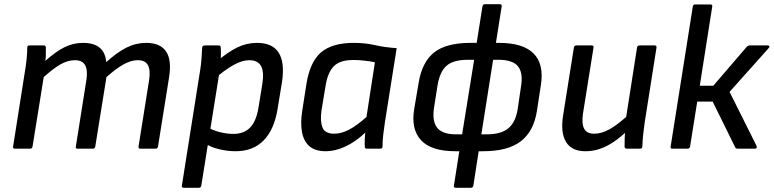

<svg xmlns="http://www.w3.org/2000/svg" viewBox="-20 -704 3663 909"><path d="M51 0Q40 0 42 -10L98 -366Q103 -394 106 -424Q109 -454 109 -479Q109 -489 120 -489H187Q196 -489 197 -480Q197 -465 197 -449Q197 -433 195 -416Q243 -459 284.5 -480Q326 -501 373 -501Q424 -501 451.5 -478.5Q479 -456 483 -410Q534 -456 578.5 -478.5Q623 -501 672 -501Q739 -501 766.5 -460Q794 -419 780 -335L728 -10Q726 0 717 0H644Q634 0 636 -11L686 -325Q693 -372 680.5 -395.5Q668 -419 632 -419Q601 -419 565.5 -399.5Q530 -380 484 -339L431 -10Q430 -6 427.5 -3Q425 0 420 0H347Q337 0 339 -10L389 -325Q396 -372 383 -395.5Q370 -419 335 -419Q302 -419 268.5 -400.5Q235 -382 187 -339L134 -10Q132 0 123 0Z M1095 12Q1056 12 1015.5 2Q975 -8 953 -25L962 -102Q987 -87 1021 -78.5Q1055 -70 1084 -70Q1136 -70 1165 -101Q1194 -132 1204 -196L1222 -307Q1231 -365 1215.5 -392Q1200 -419 1160 -419Q1127 -419 1087 -397Q1047 -375 994 -330L1005 -412Q1058 -457 1102.5 -479Q1147 -501 1197 -501Q1270 -501 1299.5 -454.5Q1329 -408 1315 -315L1294 -187Q1278 -90 1228 -39Q1178 12 1095 12ZM850 185Q839 185 841 175L928 -374Q932 -399 934 -426.5Q936 -454 937 -477Q937 -489 950 -489H1015Q1025 -489 1025 -479Q1026 -471 1026 -458.5Q1026 -446 1025.5 -433.5Q1025 -421 1023 -415L1019 -363L933 175Q931 185 922 185Z M1523 12Q1471 12 1444 -12.5Q1417 -37 1409.5 -80.5Q1402 -124 1411 -180L1431 -308Q1448 -412 1500.5 -456.5Q1553 -501 1655 -501Q1709 -501 1754.5 -490.5Q1800 -480 1858 -476L1802 -123Q1798 -95 1794.5 -66.5Q1791 -38 1791 -10Q1791 0 1779 0H1717Q1707 0 1707 -10Q1706 -26 1707 -43Q1708 -60 1709 -76Q1664 -33 1615.5 -10.5Q1567 12 1523 12ZM1562 -71Q1595 -71 1630.5 -89Q1666 -107 1715 -150L1755 -409Q1733 -414 1704.5 -417Q1676 -420 1654 -420Q1590 -420 1561 -391Q1532 -362 1522 -301L1502 -181Q1495 -131 1506.5 -101Q1518 -71 1562 -71Z M2136 12Q2021 12 1973 -40.5Q1925 -93 1941 -188L1962 -312Q1978 -410 2035 -455.5Q2092 -501 2207 -501H2343Q2456 -501 2506 -451Q2556 -401 2541 -303L2522 -179Q2507 -82 2445.5 -35Q2384 12 2268 12ZM2139 -68H2285Q2352 -68 2386.5 -96.5Q2421 -125 2431 -188L2447 -297Q2457 -361 2431.5 -391Q2406 -421 2340 -421H2196Q2127 -421 2095 -393.5Q2063 -366 2052 -303L2035 -195Q2025 -130 2050 -99Q2075 -68 2139 -68ZM2137 185Q2127 185 2129 175L2158 -10L2163 -38L2229 -447L2233 -477L2264 -673Q2266 -684 2275 -684H2347Q2357 -684 2355 -673L2323 -470L2319 -449L2254 -37L2250 -12L2221 175Q2219 185 2209 185Z M2751 12Q2686 12 2659.5 -32.5Q2633 -77 2646 -158L2697 -479Q2699 -489 2709 -489H2780Q2792 -489 2790 -479L2740 -166Q2733 -119 2745.5 -95Q2758 -71 2793 -71Q2829 -71 2868.5 -93.5Q2908 -116 2965 -169L2952 -87Q2919 -55 2886.5 -33Q2854 -11 2821 0.5Q2788 12 2751 12ZM2948 0Q2937 0 2937 -10Q2937 -29 2937.5 -49Q2938 -69 2941 -90L2942 -134L2996 -479Q2998 -489 3008 -489H3079Q3090 -489 3088 -478L3032 -123Q3028 -95 3025 -66.5Q3022 -38 3021 -10Q3021 0 3009 0Z M3614 -489Q3621 -489 3622.5 -485Q3624 -481 3619 -476L3434 -269L3562 -13Q3564 -8 3562 -4Q3560 0 3554 0H3473Q3464 0 3461 -6L3354 -223H3281L3247 -10Q3245 0 3235 0H3163Q3153 0 3155 -10L3260 -673Q3262 -683 3271 -683H3343Q3354 -683 3352 -673L3293 -298H3357L3515 -482Q3522 -489 3530 -489Z"/></svg>

Font: Sofia Sans Medium
Style: Italic
Weight: 500
Italic angle: -9°
Version: Version 4.101